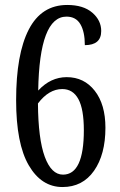

<svg xmlns="http://www.w3.org/2000/svg" viewBox="-20 -744 482 774"><path d="M45 -340Q45 -526 96 -625Q147 -724 251 -724Q316 -724 352 -693Q388 -662 388 -619Q388 -562 322 -562Q322 -616 304 -646.5Q286 -677 248 -677Q139 -677 134 -379Q184 -433 249 -433Q319 -433 362 -378Q405 -323 405 -229Q405 -121 359 -55.5Q313 10 232 10Q147 10 96 -77.5Q45 -165 45 -340ZM318 -219Q318 -304 296 -344.5Q274 -385 231 -385Q177 -385 133 -327Q134 -184 160.5 -112Q187 -40 234 -40Q318 -40 318 -219Z"/></svg>

Font: Noto Serif Cond
Style: Regular
Weight: 400
Width: 3
Designer: Monotype Design Team
Foundry: Monotype Imaging Inc.
Version: Version 1.001